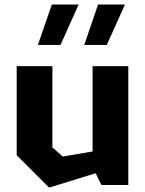

<svg xmlns="http://www.w3.org/2000/svg" viewBox="-20 -842 660 874"><path d="M218.5 -541H56V-135.5L203.5 12L415.5 -53.5L441.5 0H564V-541H401.5V-152.5L265.5 -129.5L218.5 -171ZM152.5 -637.5H255.5L338 -821.5H216ZM363.5 -637.5H466L549 -821.5H426.5Z"/></svg>

Font: Monaspace Krypton ExtraBold
Style: Regular
Weight: 800
Designer: Riley Cran & the Lettermatic Team
Foundry: Lettermatic
Version: Version 1.101 (Monaspace Krypton)